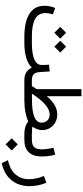

<svg xmlns="http://www.w3.org/2000/svg" viewBox="616 -1322 972 2243"><g transform="rotate(90 1101.5 -201.0)"><path d="M457 -419.4 525.4 -487.8 594.2 -419.4 525.4 -350.1ZM294.9 -419.4 363.3 -487.8 432.1 -419.4 363.3 -350.1ZM481 0H410.2Q234.9 0 141.4 -59.3Q47.9 -118.7 47.9 -236.3Q47.9 -269 54.9 -300.3Q62 -331.5 74.2 -360.4L148.9 -332.5Q141.1 -312 137.2 -288.6Q133.3 -265.1 133.3 -243.7Q133.8 -163.1 202.1 -125.5Q270.5 -87.9 405.3 -87.9H478.5Q572.8 -87.9 634.3 -103.3Q695.8 -118.7 722.7 -150.9Q731 -160.6 735.4 -175.3Q739.7 -189.9 739.7 -210.9Q739.7 -230.5 738.5 -249.8Q737.3 -269 736.3 -287.1L814.9 -296.9L822.8 -175.8Q825.7 -131.8 847.7 -109.9Q869.6 -87.9 914.6 -87.9H926.8V0H914.6Q862.3 0 826.9 -22Q791.5 -43.9 769.5 -86.9Q728 -43 654.1 -21.5Q580.1 0 481 0Z M1460.9 -95.2Q1470.7 -87.9 1562.5 -87.9H1577.1V0H1562Q1497.6 0 1459.5 -12.9Q1421.4 -25.9 1397 -45.4Q1358.9 -25.9 1293.9 -12.9Q1229 0 1149.4 0H907.2V-87.9H985.8Q994.6 -102.1 1003.9 -116.5Q1013.2 -130.9 1022 -144.5V-667H1104.5V-261.7Q1153.8 -321.8 1206.5 -353Q1259.3 -384.3 1315.9 -384.3Q1370.1 -384.3 1411.9 -360.8Q1453.6 -337.4 1477.1 -297.1Q1500.5 -256.8 1500.5 -206.1Q1500.5 -177.7 1489.3 -148.7Q1478 -119.6 1460.9 -95.2ZM1147 -88.9Q1413.6 -88.9 1413.6 -202.1Q1413.6 -242.2 1387.2 -269Q1360.8 -295.9 1318.4 -295.9Q1262.2 -295.9 1201.2 -242.9Q1140.1 -189.9 1074.7 -88.4Z M1808.6 -203.1Q1808.6 -105 1760.3 -52.5Q1711.9 0 1615.7 0H1557.6V-87.9H1615.7Q1672.4 -87.9 1698.7 -114Q1725.1 -140.1 1725.1 -201.7Q1725.1 -230.5 1720.2 -268.3Q1715.3 -306.2 1707 -340.8L1787.1 -360.4Q1798.3 -322.3 1803.5 -280.5Q1808.6 -238.8 1808.6 -203.1ZM1596.2 147.9 1667.5 77.1 1738.8 147.9 1667.5 219.2Z M2115.2 -257.3Q2136.7 -208 2146 -156.5Q2155.3 -105 2155.3 -55.2Q2155.3 16.1 2127.7 81.3Q2100.1 146.5 2041 194.8Q1981.9 243.2 1887.2 264.6L1851.6 192.4Q1970.2 163.6 2022.2 98.6Q2074.2 33.7 2074.2 -47.4Q2074.2 -89.8 2065.2 -135.7Q2056.2 -181.6 2036.1 -229Z"/></g></svg>

Font: Vazir WOL
Style: Regular-WOL
Weight: 400
Designer: Saber Rastikerdar
Foundry: Saber Rastikerdar
Version: Version 27.2.2